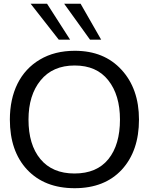

<svg xmlns="http://www.w3.org/2000/svg" viewBox="-20 -995 834 1026"><path d="M520.5 -783.2 410.6 -975.1H322.8L460.9 -783.2ZM354.5 -783.2 231.4 -975.1H143.6L293.9 -783.2ZM378.9 10.7C485.8 10.7 569.8 -22.5 630.9 -88.4C691.9 -154.8 722.7 -244.1 722.7 -356C722.7 -465.8 691.4 -554.7 629.4 -622.1C567.4 -689.9 484.4 -723.6 379.9 -723.6C308.1 -723.6 246.1 -708 193.4 -676.8C87.9 -614.7 32.7 -501 32.7 -356C32.7 -243.7 63.5 -154.3 125 -88.4C187 -22.5 271.5 10.7 378.9 10.7ZM377.9 -67.9C298.8 -67.9 238.3 -93.8 195.8 -145C153.3 -196.3 132.3 -266.6 132.3 -356C132.3 -442.9 153.8 -512.7 196.8 -565.4C240.2 -618.7 300.8 -645 378.9 -645C457.5 -645 517.1 -618.7 558.6 -565.9C600.1 -513.7 621.1 -443.4 621.1 -356C621.1 -266.6 600.6 -195.8 559.1 -144.5C517.6 -93.3 457.5 -67.9 377.9 -67.9Z"/></svg>

Font: Ride
Style: Regular
Weight: 400
Version: Version 3.000